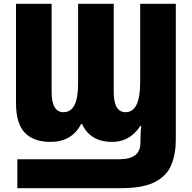

<svg xmlns="http://www.w3.org/2000/svg" viewBox="-20 -734 1010 1008"><path d="M71 254H613Q731 254 793.5 221.5Q856 189 879.5 131.5Q903 74 903 -1V-714H716V-302Q716 -145 639 -145Q577 -145 577 -253V-714H390V-293Q390 -145 313 -145Q251 -145 251 -253V-714H64V-193Q64 -86 110 -37.5Q156 11 245 11Q357 11 406 -83H411Q454 11 569 11Q662 11 717 -73H722Q717 -38 717 17Q717 102 607 102H71Z"/></svg>

Font: Noto Sans Display SemiCondensed Black
Style: Regular
Weight: 900
Width: 4
Designer: Monotype Design Team
Foundry: Monotype Imaging Inc.
Version: Version 1.900